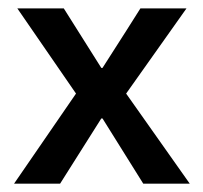

<svg xmlns="http://www.w3.org/2000/svg" viewBox="-20 -440 486 460"><path d="M13.7 0Q41 0 124 0Q148.4 -39.1 222.7 -156.2Q223.6 -156.2 225.6 -156.2Q250 -117.2 323.2 0Q350.6 0 434.6 0Q396.5 -53.7 282.2 -215.8Q318.4 -266.6 426.8 -419.9Q399.4 -419.9 316.4 -419.9Q293.9 -383.8 225.6 -277.3Q225.6 -277.3 222.7 -277.3Q200.2 -312.5 132.8 -419.9Q105.5 -419.9 21.5 -419.9Q56.6 -369.1 162.1 -215.8Q125 -162.1 13.7 0Z"/></svg>

Font: TextaAlt
Style: Bold
Weight: 400
Designer: Daniel Hernandez & Miguel Hernandez
Version: Version 1.005;com.myfonts.easy.latinotype.texta.alt-bold.wfk